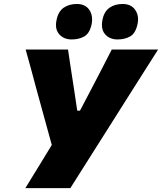

<svg xmlns="http://www.w3.org/2000/svg" viewBox="-20 -968 834 988"><path d="M110.5 0Q143 -52.5 176.5 -107.5Q209.5 -162 246.5 -222L165 -518.5Q152 -567.5 140 -612Q127.5 -656 112 -713H330Q336.5 -668.5 341.5 -636Q346.5 -603.5 351 -574Q355.5 -544.5 361 -509L377.5 -398.5H391.5L448.5 -507Q467 -543 483 -573Q498.5 -603 515.5 -636Q532 -669 555 -713H793.5Q752 -647.5 708 -578.5Q664 -509 627 -450.5L485 -226Q451.5 -173.5 413.8 -113.5Q376 -53.5 342 0ZM585 -765Q544.5 -765 521 -791.5Q504.5 -810 504.5 -839.5Q504.5 -851.5 507 -865Q515.5 -908.5 543.2 -928Q571 -947.5 611 -947.5Q654.5 -947.5 675.5 -917.5Q690.5 -896 690.5 -868.5Q690.5 -857.5 688 -845.5Q678 -797 650.5 -781Q623 -765 585 -765ZM349 -765Q308.5 -765 285 -791.5Q268 -810 268 -839Q268 -851 271 -865Q279.5 -908.5 307.2 -928Q335 -947.5 375.5 -947.5Q418.5 -947.5 439.5 -917.5Q454 -896 454 -868Q454 -857.5 452 -845.5Q442 -797 414.5 -781Q387 -765 349 -765Z"/></svg>

Font: Heraclito ExtraBold
Style: Italic
Weight: 800
Italic angle: -12°
Designer: Kostas Bartsokas (font) & Cristiano Sobral (main changes)
Foundry: Kostas Bartsokas (font) & Cristiano Sobral (main changes)
Version: Version 1.00;July 8, 2020;FontCreator 13.0.0.2655 64-bit